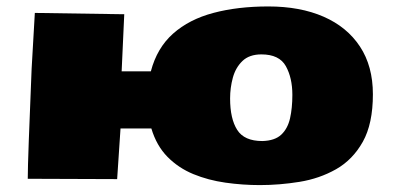

<svg xmlns="http://www.w3.org/2000/svg" viewBox="-20 -542 1204 581"><path d="M766.1 18.1Q713.9 18.1 662.1 10.7Q610.4 3.4 565.2 -15.1Q520 -33.7 486.8 -67.4Q453.6 -101.1 438 -153.3H344.7L334.5 0L64 -1Q64 -31.7 67.1 -116.2Q70.3 -200.7 75.7 -334L85.4 -502.9L348.6 -499H356L348.1 -326.2H436.5Q455.1 -397 503.7 -440.2Q552.2 -483.4 625.7 -502.9Q699.2 -522.5 792 -522.5Q888.2 -522.5 959.2 -491.5Q1030.3 -460.4 1069.3 -401.1Q1108.4 -341.8 1108.4 -256.8Q1108.4 -167.5 1077.9 -113Q1047.4 -58.6 997.1 -30Q946.8 -1.5 886.2 8.3Q825.7 18.1 766.1 18.1ZM773.9 -115.2Q811.5 -116.2 831.1 -134.5Q850.6 -152.8 857.7 -184.1Q864.7 -215.3 864.7 -254.9Q864.7 -306.2 845 -341.8Q825.2 -377.4 771 -377.4Q734.4 -377.4 713.6 -357.4Q692.9 -337.4 684.6 -306.9Q676.3 -276.4 676.3 -244.1Q676.3 -182.6 697.8 -148.9Q719.2 -115.2 773.9 -115.2Z"/></svg>

Font: Seymour One
Style: Regular
Weight: 400
Designer: Vernon Adams
Foundry: Vernon Adams
Version: Version 1.100; ttfautohint (v1.8.4.7-5d5b);gftools[0.9.33]